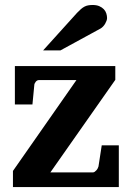

<svg xmlns="http://www.w3.org/2000/svg" viewBox="-20 -754 531 774"><path d="M32.2 0V-64.9L288.1 -431.2H137.2Q129.4 -431.2 123.8 -424.1Q118.2 -417 118.2 -410.2L110.8 -333H40V-487.8H444.8V-432.1L183.1 -59.1H355Q358.4 -59.1 361.8 -61.5Q365.2 -64 368.4 -67.4Q371.6 -70.8 373.8 -75Q376 -79.1 377 -83L390.1 -168H459V0ZM411.6 -681.2Q411.6 -676.3 409.4 -670.2Q407.2 -664.1 403.8 -658.2Q400.4 -652.3 395.5 -647.2Q390.6 -642.1 385.7 -639.2L223.6 -550.8H153.8L290.5 -702.1Q299.3 -711.4 306.4 -717.5Q313.5 -723.6 320.6 -727.3Q327.6 -731 335.4 -732.4Q343.3 -733.9 353.5 -733.9Q369.6 -733.9 380.6 -729Q391.6 -724.1 398.7 -716.6Q405.8 -709 408.7 -699.5Q411.6 -689.9 411.6 -681.2Z"/></svg>

Font: Charis SIL Afr
Style: Bold
Weight: 700
Foundry: SIL International
Version: Version 5.000